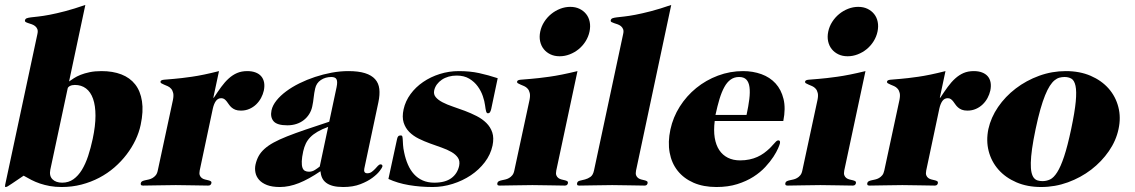

<svg xmlns="http://www.w3.org/2000/svg" viewBox="-27 -750 4601 778"><path d="M176.8 -62Q171.9 -37.1 185.8 -23.4Q199.7 -9.8 225.1 -9.8Q251 -9.8 270.5 -23.7Q290 -37.6 304.7 -61.5Q319.3 -85.4 330.1 -117.9Q340.8 -150.4 348.6 -187Q359.9 -240.2 359.9 -281Q359.9 -321.8 350.1 -349.6Q340.3 -377.4 321.5 -391.6Q302.7 -405.8 276.4 -405.8Q264.2 -405.8 256.1 -401.4Q248 -397 247.1 -391.1ZM252.9 -419.9Q261.2 -425.8 272.5 -433.1Q283.7 -440.4 299.6 -446.8Q315.4 -453.1 336.4 -457.5Q357.4 -461.9 384.3 -461.9Q430.2 -461.9 464.8 -448.5Q499.5 -435.1 520.8 -408Q542 -380.9 548.3 -339.8Q554.7 -298.8 543 -244.1Q536.6 -213.4 522 -182.6Q507.3 -151.9 485.8 -123.8Q464.4 -95.7 436.5 -71.5Q408.7 -47.4 375.2 -29.8Q341.8 -12.2 303.5 -2.2Q265.1 7.8 223.1 7.8Q196.8 7.8 175.3 3.9Q153.8 0 135 -6.3Q116.2 -12.7 100.1 -21Q84 -29.3 68.8 -38.1L22.5 -6.8Q9.8 1.5 4.9 4.6Q0 7.8 -4.9 7.8Q-7.8 7.8 -5.9 -2L124.5 -611.8Q127.4 -624.5 124.3 -632.1Q121.1 -639.6 115.2 -644.3Q109.4 -648.9 101.8 -651.6Q94.2 -654.3 87.9 -656.2Q81.5 -658.2 77.4 -660.6Q73.2 -663.1 74.2 -668Q75.7 -673.8 81.3 -676Q86.9 -678.2 98.6 -679.7Q110.4 -681.2 128.9 -683.1Q147.5 -685.1 174.3 -690.2Q201.2 -695.3 236.8 -704.6Q272.5 -713.9 318.8 -730Z M673.8 -345.2Q677.2 -362.3 674.8 -373Q672.4 -383.8 666.3 -390.6Q660.2 -397.5 652.3 -400.9Q644.5 -404.3 637.9 -407Q631.3 -409.7 627 -412.4Q622.6 -415 623.5 -419.9Q625 -425.8 637.5 -427Q649.9 -428.2 677.7 -430.4Q705.6 -432.6 750.2 -439Q794.9 -445.3 860.4 -461.9L837.4 -354H839.4Q855 -377.9 869.4 -397.7Q883.8 -417.5 899.7 -431.9Q915.5 -446.3 933.6 -454.1Q951.7 -461.9 975.1 -461.9Q994.1 -461.9 1008.3 -456.5Q1022.5 -451.2 1031.2 -441.2Q1040 -431.2 1043 -416.5Q1045.9 -401.9 1042 -382.8Q1038.6 -367.7 1030.8 -353Q1022.9 -338.4 1011 -326.9Q999 -315.4 983.4 -308.6Q967.8 -301.8 949.2 -301.8Q935.5 -301.8 926.5 -305.4Q917.5 -309.1 911.1 -314.7Q904.8 -320.3 900.4 -326.9Q896 -333.5 891.6 -339.1Q887.2 -344.7 882.1 -348.4Q877 -352.1 869.6 -352.1Q856 -352.1 847.9 -340.8Q839.8 -329.6 835.4 -310.1L782.2 -59.1Q779.8 -46.9 782.5 -39.8Q785.2 -32.7 790.8 -28.6Q796.4 -24.4 803.7 -22.7Q811 -21 817.1 -19.5Q823.2 -18.1 826.9 -15.6Q830.6 -13.2 829.6 -7.8Q828.6 -3.9 825.9 -1Q823.2 2 816.4 2Q787.6 2 755.6 1Q723.6 0 685.5 0Q647.5 0 614.3 1Q581.1 2 552.7 2Q545.9 2 544.2 -1Q542.5 -3.9 543.5 -7.8Q544.4 -13.2 549.3 -15.6Q554.2 -18.1 561 -19.5Q567.9 -21 575.7 -22.7Q583.5 -24.4 590.8 -28.6Q598.1 -32.7 604 -39.8Q609.9 -46.9 612.3 -59.1Z M1302.7 -235.8Q1277.3 -226.6 1259.8 -216.3Q1242.2 -206.1 1230.5 -194.1Q1218.8 -182.1 1212.2 -168.2Q1205.6 -154.3 1201.7 -137.2Q1196.3 -112.3 1195.8 -96.2Q1195.3 -80.1 1198.5 -70.8Q1201.7 -61.5 1208.5 -57.9Q1215.3 -54.2 1225.1 -54.2Q1237.8 -54.2 1249 -61.3Q1260.3 -68.4 1268.6 -75.2ZM1336.9 -397Q1339.4 -409.2 1339.1 -417Q1338.9 -424.8 1336.2 -429.4Q1333.5 -434.1 1328.1 -436Q1322.8 -438 1315.4 -438Q1291.5 -438 1273.2 -425.8Q1254.9 -413.6 1250 -391.1Q1246.1 -374 1244.1 -355.5Q1242.2 -336.9 1238.3 -318.8Q1234.9 -302.2 1226.1 -288.1Q1217.3 -273.9 1204.3 -263.7Q1191.4 -253.4 1174.3 -247.8Q1157.2 -242.2 1137.2 -242.2Q1095.7 -242.2 1081.5 -258.8Q1067.4 -275.4 1073.2 -303.2Q1077.6 -323.2 1093.3 -342.8Q1108.9 -362.3 1132.6 -379.9Q1156.2 -397.5 1186.3 -412.4Q1216.3 -427.2 1249.5 -438.2Q1282.7 -449.2 1317.1 -455.6Q1351.6 -461.9 1384.3 -461.9Q1425.3 -461.9 1451.9 -453.6Q1478.5 -445.3 1492.9 -429.2Q1507.3 -413.1 1510 -389.6Q1512.7 -366.2 1506.3 -335.9L1449.2 -66.9Q1447.3 -58.1 1450.2 -53Q1453.1 -47.9 1461.4 -47.9Q1471.7 -47.9 1479.2 -53.5Q1486.8 -59.1 1493.2 -65.9Q1499.5 -72.8 1504.6 -78.4Q1509.8 -84 1515.6 -84Q1519.5 -84 1521.5 -81.1Q1523.4 -78.1 1522.5 -75.2Q1522 -71.3 1512 -57.9Q1502 -44.4 1482.4 -29.8Q1462.9 -15.1 1433.3 -3.7Q1403.8 7.8 1363.8 7.8Q1339.4 7.8 1322.5 3.4Q1305.7 -1 1294.7 -9.3Q1283.7 -17.6 1278.3 -29.3Q1272.9 -41 1271.5 -56.2Q1224.1 -23.9 1184.3 -8.1Q1144.5 7.8 1106.9 7.8Q1075.7 7.8 1054.9 -0.2Q1034.2 -8.3 1022.7 -21.5Q1011.2 -34.7 1008.1 -50.8Q1004.9 -66.9 1008.3 -83Q1012.7 -102.5 1021.2 -117.9Q1029.8 -133.3 1044.7 -146.7Q1059.6 -160.2 1081.8 -172.4Q1104 -184.6 1136 -197.3Q1168 -210 1210.2 -224.4Q1252.4 -238.8 1307.1 -256.8Z M1963.4 -308.1Q1961.4 -299.8 1958.5 -295.4Q1955.6 -291 1949.7 -291Q1944.8 -291 1942.6 -299.6Q1940.4 -308.1 1938.5 -323.2Q1936.5 -339.8 1929.4 -360.6Q1922.4 -381.3 1908.9 -399.9Q1895.5 -418.5 1874.5 -431.2Q1853.5 -443.8 1823.2 -443.8Q1806.2 -443.8 1790.8 -439.5Q1775.4 -435.1 1763.4 -427Q1751.5 -418.9 1743.4 -408Q1735.4 -397 1732.4 -383.8Q1729 -367.7 1738.8 -356.2Q1748.5 -344.7 1766.4 -335.4Q1784.2 -326.2 1808.1 -318.1Q1832 -310.1 1856.7 -300.8Q1881.3 -291.5 1904.3 -279.8Q1927.2 -268.1 1943.8 -251.7Q1960.4 -235.4 1967.8 -213.1Q1975.1 -190.9 1968.8 -160.2Q1960.9 -123.5 1937.5 -92.8Q1914.1 -62 1880.9 -39.8Q1847.7 -17.6 1807.4 -4.9Q1767.1 7.8 1726.1 7.8Q1675.8 7.8 1629.9 0Q1584 -7.8 1546.9 -24.9L1582 -187Q1583.5 -194.3 1586.7 -197.8Q1589.8 -201.2 1596.7 -201.2Q1602.1 -201.2 1603.3 -196.8Q1604.5 -192.4 1605 -183.8Q1605.5 -175.3 1606.2 -162.4Q1606.9 -149.4 1610.8 -131.8Q1616.2 -105.5 1626 -83Q1635.7 -60.5 1650.6 -44.2Q1665.5 -27.8 1686 -18.8Q1706.5 -9.8 1732.9 -9.8Q1776.9 -9.8 1801.8 -28.1Q1826.7 -46.4 1833.5 -78.1Q1837.4 -97.7 1828.6 -110.8Q1819.8 -124 1802.5 -134Q1785.2 -144 1762.2 -152.1Q1739.3 -160.2 1715.6 -168.7Q1691.9 -177.2 1669.7 -188.2Q1647.5 -199.2 1631.6 -215.1Q1615.7 -231 1608.6 -253.4Q1601.6 -275.9 1608.4 -307.1Q1615.7 -340.3 1636.5 -368.7Q1657.2 -397 1687.5 -417.7Q1717.8 -438.5 1755.1 -450.2Q1792.5 -461.9 1832 -461.9Q1877 -461.9 1914.1 -453.9Q1951.2 -445.8 1989.7 -433.1Z M2162.1 -622.1Q2166.5 -643.1 2178.2 -661.4Q2189.9 -679.7 2206.3 -693.1Q2222.7 -706.5 2242.7 -714.4Q2262.7 -722.2 2283.7 -722.2Q2304.7 -722.2 2321 -714.4Q2337.4 -706.5 2348.1 -693.1Q2358.9 -679.7 2362.5 -661.4Q2366.2 -643.1 2361.8 -622.1Q2357.4 -601.1 2345.9 -582.8Q2334.5 -564.5 2318.1 -551Q2301.8 -537.6 2281.7 -529.8Q2261.7 -522 2240.7 -522Q2219.7 -522 2203.4 -529.8Q2187 -537.6 2176.3 -551Q2165.5 -564.5 2161.6 -582.8Q2157.7 -601.1 2162.1 -622.1ZM2227.1 -59.1Q2224.6 -46.9 2227.3 -39.8Q2230 -32.7 2235.6 -28.6Q2241.2 -24.4 2248.5 -22.7Q2255.9 -21 2262 -19.5Q2268.1 -18.1 2271.7 -15.6Q2275.4 -13.2 2274.4 -7.8Q2273.4 -3.9 2270.8 -1Q2268.1 2 2261.2 2Q2232.9 2 2200.7 1Q2168.5 0 2130.4 0Q2092.3 0 2059.3 1Q2026.4 2 1997.6 2Q1990.7 2 1989 -1Q1987.3 -3.9 1988.3 -7.8Q1989.3 -13.2 1994.1 -15.6Q1999 -18.1 2005.9 -19.5Q2012.7 -21 2020.5 -22.7Q2028.3 -24.4 2035.6 -28.6Q2043 -32.7 2048.8 -39.8Q2054.7 -46.9 2057.1 -59.1L2118.7 -345.2Q2122.1 -362.3 2119.6 -373Q2117.2 -383.8 2111.1 -390.6Q2105 -397.5 2097.2 -400.9Q2089.4 -404.3 2082.8 -407Q2076.2 -409.7 2071.8 -412.4Q2067.4 -415 2068.4 -419.9Q2069.8 -425.8 2082.5 -427Q2095.2 -428.2 2123.8 -430.4Q2152.3 -432.6 2198.5 -439Q2244.6 -445.3 2313 -461.9Z M2550.3 -59.1Q2547.9 -46.9 2550.5 -39.8Q2553.2 -32.7 2558.8 -28.6Q2564.5 -24.4 2571.5 -22.7Q2578.6 -21 2584.7 -19.5Q2590.8 -18.1 2594.5 -15.6Q2598.1 -13.2 2597.2 -7.8Q2596.2 -3.9 2593.8 -1Q2591.3 2 2584.5 2Q2555.7 2 2523.7 1Q2491.7 0 2453.6 0Q2415 0 2382.1 1Q2349.1 2 2320.3 2Q2313.5 2 2312 -1Q2310.5 -3.9 2311.5 -7.8Q2313 -15.6 2322.5 -17.8Q2332 -20 2343.5 -22.9Q2355 -25.9 2365.5 -33.2Q2376 -40.5 2379.9 -59.1L2498 -611.8Q2501 -624.5 2497.8 -632.1Q2494.6 -639.6 2488.8 -644.3Q2482.9 -648.9 2475.3 -651.6Q2467.8 -654.3 2461.4 -656.2Q2455.1 -658.2 2450.9 -660.6Q2446.8 -663.1 2447.8 -668Q2449.2 -673.8 2454.8 -676Q2460.4 -678.2 2472.2 -679.7Q2483.9 -681.2 2502.4 -683.1Q2521 -685.1 2547.9 -690.2Q2574.7 -695.3 2610.6 -704.6Q2646.5 -713.9 2692.9 -730Z M2998 -284.2Q3005.9 -320.3 3009.3 -348.6Q3012.7 -377 3010 -397Q3007.3 -417 2997.3 -427.5Q2987.3 -438 2967.8 -438Q2948.2 -438 2933.6 -427.5Q2918.9 -417 2908 -397Q2897 -377 2888.4 -348.6Q2879.9 -320.3 2872.1 -284.2ZM2869.1 -259.8Q2864.3 -221.7 2869.1 -191.9Q2874 -162.1 2887.5 -141.8Q2900.9 -121.6 2922.4 -110.8Q2943.8 -100.1 2971.7 -100.1Q2992.2 -100.1 3009.5 -103.8Q3026.9 -107.4 3041.5 -114Q3056.2 -120.6 3068.6 -129.6Q3081.1 -138.7 3092.8 -149.9Q3107.4 -165 3114.3 -173.1Q3121.1 -181.2 3127 -181.2Q3135.7 -181.2 3133.3 -168.9Q3132.3 -164.1 3126 -149.2Q3119.6 -134.3 3106.9 -114.7Q3094.2 -95.2 3074.2 -73.5Q3054.2 -51.8 3025.9 -33.7Q2997.6 -15.6 2960.4 -3.9Q2923.3 7.8 2876 7.8Q2823.2 7.8 2783.4 -9.5Q2743.7 -26.9 2719 -57.9Q2694.3 -88.9 2686.5 -131.6Q2678.7 -174.3 2689.5 -225.1Q2700.2 -274.9 2727.5 -318.1Q2754.9 -361.3 2794.2 -393.3Q2833.5 -425.3 2882.3 -443.6Q2931.2 -461.9 2983.9 -461.9Q3023.9 -461.9 3058.3 -449.5Q3092.8 -437 3115.7 -411.9Q3138.7 -386.7 3147.9 -348.9Q3157.2 -311 3147 -259.8Z M3329.1 -622.1Q3333.5 -643.1 3345.2 -661.4Q3356.9 -679.7 3373.3 -693.1Q3389.6 -706.5 3409.7 -714.4Q3429.7 -722.2 3450.7 -722.2Q3471.7 -722.2 3488 -714.4Q3504.4 -706.5 3515.1 -693.1Q3525.9 -679.7 3529.5 -661.4Q3533.2 -643.1 3528.8 -622.1Q3524.4 -601.1 3512.9 -582.8Q3501.5 -564.5 3485.1 -551Q3468.8 -537.6 3448.7 -529.8Q3428.7 -522 3407.7 -522Q3386.7 -522 3370.4 -529.8Q3354 -537.6 3343.3 -551Q3332.5 -564.5 3328.6 -582.8Q3324.7 -601.1 3329.1 -622.1ZM3394 -59.1Q3391.6 -46.9 3394.3 -39.8Q3397 -32.7 3402.6 -28.6Q3408.2 -24.4 3415.5 -22.7Q3422.9 -21 3429 -19.5Q3435.1 -18.1 3438.7 -15.6Q3442.4 -13.2 3441.4 -7.8Q3440.4 -3.9 3437.7 -1Q3435.1 2 3428.2 2Q3399.9 2 3367.7 1Q3335.4 0 3297.4 0Q3259.3 0 3226.3 1Q3193.4 2 3164.6 2Q3157.7 2 3156 -1Q3154.3 -3.9 3155.3 -7.8Q3156.2 -13.2 3161.1 -15.6Q3166 -18.1 3172.9 -19.5Q3179.7 -21 3187.5 -22.7Q3195.3 -24.4 3202.6 -28.6Q3210 -32.7 3215.8 -39.8Q3221.7 -46.9 3224.1 -59.1L3285.6 -345.2Q3289.1 -362.3 3286.6 -373Q3284.2 -383.8 3278.1 -390.6Q3272 -397.5 3264.2 -400.9Q3256.3 -404.3 3249.8 -407Q3243.2 -409.7 3238.8 -412.4Q3234.4 -415 3235.4 -419.9Q3236.8 -425.8 3249.5 -427Q3262.2 -428.2 3290.8 -430.4Q3319.3 -432.6 3365.5 -439Q3411.6 -445.3 3480 -461.9Z M3617.7 -345.2Q3621.1 -362.3 3618.7 -373Q3616.2 -383.8 3610.1 -390.6Q3604 -397.5 3596.2 -400.9Q3588.4 -404.3 3581.8 -407Q3575.2 -409.7 3570.8 -412.4Q3566.4 -415 3567.4 -419.9Q3568.8 -425.8 3581.3 -427Q3593.8 -428.2 3621.6 -430.4Q3649.4 -432.6 3694.1 -439Q3738.8 -445.3 3804.2 -461.9L3781.2 -354H3783.2Q3798.8 -377.9 3813.2 -397.7Q3827.6 -417.5 3843.5 -431.9Q3859.4 -446.3 3877.4 -454.1Q3895.5 -461.9 3918.9 -461.9Q3938 -461.9 3952.1 -456.5Q3966.3 -451.2 3975.1 -441.2Q3983.9 -431.2 3986.8 -416.5Q3989.7 -401.9 3985.8 -382.8Q3982.4 -367.7 3974.6 -353Q3966.8 -338.4 3954.8 -326.9Q3942.9 -315.4 3927.2 -308.6Q3911.6 -301.8 3893.1 -301.8Q3879.4 -301.8 3870.4 -305.4Q3861.3 -309.1 3855 -314.7Q3848.6 -320.3 3844.2 -326.9Q3839.8 -333.5 3835.4 -339.1Q3831.1 -344.7 3825.9 -348.4Q3820.8 -352.1 3813.5 -352.1Q3799.8 -352.1 3791.7 -340.8Q3783.7 -329.6 3779.3 -310.1L3726.1 -59.1Q3723.6 -46.9 3726.3 -39.8Q3729 -32.7 3734.6 -28.6Q3740.2 -24.4 3747.6 -22.7Q3754.9 -21 3761 -19.5Q3767.1 -18.1 3770.8 -15.6Q3774.4 -13.2 3773.4 -7.8Q3772.5 -3.9 3769.8 -1Q3767.1 2 3760.3 2Q3731.4 2 3699.5 1Q3667.5 0 3629.4 0Q3591.3 0 3558.1 1Q3524.9 2 3496.6 2Q3489.7 2 3488 -1Q3486.3 -3.9 3487.3 -7.8Q3488.3 -13.2 3493.2 -15.6Q3498 -18.1 3504.9 -19.5Q3511.7 -21 3519.5 -22.7Q3527.3 -24.4 3534.7 -28.6Q3542 -32.7 3547.9 -39.8Q3553.7 -46.9 3556.2 -59.1Z M3978 -227.1Q3988.3 -273.9 4017.3 -316.4Q4046.4 -358.9 4088.9 -391.4Q4131.3 -423.8 4183.6 -442.9Q4235.8 -461.9 4292 -461.9Q4348.1 -461.9 4392.3 -442.9Q4436.5 -423.8 4465.1 -391.4Q4493.7 -358.9 4504.6 -316.4Q4515.6 -273.9 4505.4 -227.1Q4495.6 -180.2 4466.3 -137.7Q4437 -95.2 4394.8 -62.7Q4352.5 -30.3 4300.3 -11.2Q4248 7.8 4191.9 7.8Q4135.7 7.8 4091.6 -11.2Q4047.4 -30.3 4018.8 -62.7Q3990.2 -95.2 3979.2 -137.7Q3968.3 -180.2 3978 -227.1ZM4169.4 -227.1Q4159.7 -180.7 4155 -147.2Q4150.4 -113.8 4149.9 -90.3Q4149.4 -66.9 4152.6 -52.2Q4155.8 -37.6 4162.1 -29.5Q4168.5 -21.5 4177.5 -18.8Q4186.5 -16.1 4197.3 -16.1Q4213.4 -16.1 4228 -22.9Q4242.7 -29.8 4256.8 -52Q4271 -74.2 4284.9 -116Q4298.8 -157.7 4313.5 -227.1Q4328.1 -296.4 4332 -338.1Q4335.9 -379.9 4331.1 -402.1Q4326.2 -424.3 4314.5 -431.2Q4302.7 -438 4286.6 -438Q4275.9 -438 4265.9 -435.3Q4255.9 -432.6 4246.1 -424.6Q4236.3 -416.5 4226.8 -401.9Q4217.3 -387.2 4207.8 -363.8Q4198.2 -340.3 4188.7 -306.9Q4179.2 -273.4 4169.4 -227.1Z"/></svg>

Font: XB Zar
Style: Bold Italic
Weight: 700
Italic angle: -12°
Designer: Behnam
Foundry: Irmug
Version: Version 8.005 2009